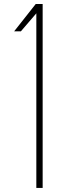

<svg xmlns="http://www.w3.org/2000/svg" viewBox="-20 -927 280 947"><path d="M83 -772.5 159.2 -861.3V0H190.4V-907.2H156.2L49.8 -772.5Z"/></svg>

Font: Caledo
Style: Light
Weight: 300
Designer: BSozoo
Foundry: BSozoo
Version: Version 002.000